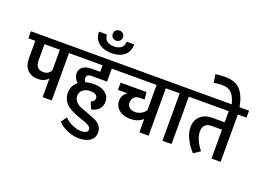

<svg xmlns="http://www.w3.org/2000/svg" viewBox="-197 -1519 3126 2292"><g transform="rotate(20 1365.5 -373.0)"><path d="M606 -691V-602H496V0H380V-237Q332 -184 252 -184Q167 -184 117.5 -235Q68 -286 68 -380V-602H-20V-691ZM285 -283Q348 -283 380 -339V-602H185V-393Q185 -283 285 -283Z M841 -437Q780 -437 780 -387Q780 -365 796 -341Q844 -356 903 -356Q996 -356 1050 -314.5Q1104 -273 1104 -204Q1104 -90 975 -59L937 -148Q984 -163 984 -205Q984 -231 961 -247Q938 -263 897 -263Q835 -263 799 -234Q763 -205 763 -155Q763 -113 791.5 -82.5Q820 -52 862.5 -36.5Q905 -21 955 -2.5Q1005 16 1047.5 34Q1090 52 1118.5 87Q1147 122 1147 171Q1147 240 1094.5 277.5Q1042 315 952 315Q881 315 806 283.5Q731 252 684 202L734 129Q781 174 839 199Q897 224 946 224Q1033 224 1033 174Q1033 153 1011.5 136Q990 119 956 106.5Q922 94 880.5 80.5Q839 67 797.5 47.5Q756 28 722 3.5Q688 -21 666.5 -61.5Q645 -102 645 -153Q645 -245 716 -300Q663 -348 663 -405Q663 -459 702.5 -489Q742 -519 817 -519H923V-602H569V-691H1190V-602H1039V-437Z M908 -998Q908 -1025 925.5 -1043Q943 -1061 972 -1061Q1001 -1061 1019 -1043Q1037 -1025 1037 -998Q1037 -971 1019 -952.5Q1001 -934 972 -934Q943 -934 925.5 -952Q908 -970 908 -998ZM973 -774Q871 -774 808 -824Q745 -874 745 -965H846Q851 -860 973 -860Q1031 -860 1063.5 -887Q1096 -914 1097 -965H1192Q1192 -873 1132 -823.5Q1072 -774 973 -774Z M1835 -691V-602H1726V0H1609V-170Q1547 -113 1450 -113Q1362 -113 1307 -157Q1252 -201 1252 -274Q1252 -346 1316 -389H1195V-481H1524L1534 -389H1475Q1429 -388 1403 -362.5Q1377 -337 1377 -298Q1377 -257 1403 -233.5Q1429 -210 1475 -210Q1516 -210 1552 -229Q1588 -248 1609 -281V-602H1146V-691Z M2128 -691V-602H2018V0H1902V-602H1795V-691Z M2751 -691V-602H2641V0H2525V-367H2390Q2340 -367 2312 -339Q2284 -311 2284 -261Q2284 -157 2378 -39L2295 16Q2241 -41 2201 -117Q2161 -193 2161 -271Q2161 -357 2218 -409Q2275 -461 2371 -461H2525V-602H2088V-691Z M2536 -672Q2510 -781 2468 -825Q2426 -869 2347 -869Q2295 -869 2241 -859L2224 -963Q2278 -972 2347 -972Q2472 -972 2537.5 -905.5Q2603 -839 2632 -684Z"/></g></svg>

Font: FiraGO Medium
Style: Regular
Weight: 500
Designer: bBox Type
Foundry: bBox Type GmbH
Version: Version 1.001;PS 001.001;hotconv 1.0.88;makeotf.lib2.5.64775